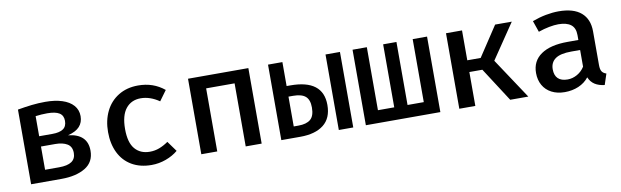

<svg xmlns="http://www.w3.org/2000/svg" viewBox="-40 -949 4388 1356"><g transform="rotate(-10 2154.0 -271.0)"><path d="M555.9 -161Q555.9 -79 490.3 -39.5Q424.6 0 320 0H101.5V-535.4Q155.9 -545.1 203.6 -550.5Q251.3 -555.9 300.5 -555.9Q369.2 -555.9 420.8 -539.5Q472.3 -523.1 500.8 -490.8Q529.2 -458.5 529.2 -413.3Q529.2 -368.7 502.6 -339.2Q475.9 -309.7 418.5 -295.4Q555.9 -280 555.9 -161ZM216.4 -468.2V-324.1H311.8Q362.1 -324.1 388.5 -341.8Q414.9 -359.5 414.9 -400Q414.9 -438.5 386.7 -456.2Q358.5 -473.8 300.5 -473.8Q258.5 -473.8 216.4 -468.2ZM316.9 -83.6Q377.4 -83.6 407.2 -103.8Q436.9 -124.1 436.9 -165.6Q436.9 -211.3 404.4 -230.8Q371.8 -250.3 319 -250.3H216.4V-83.6Z M1101 -127.7 1154.4 -53.8Q1117.9 -23.1 1067.4 -4.6Q1016.9 13.8 964.1 13.8Q882.1 13.8 822.6 -21Q763.1 -55.9 731.8 -119.7Q700.5 -183.6 700.5 -268.2Q700.5 -351.3 732.3 -416.4Q764.1 -481.5 824.4 -518.7Q884.6 -555.9 966.2 -555.9Q1074.9 -555.9 1153.8 -490.8L1101 -418.5Q1035.4 -463.6 968.2 -463.6Q901 -463.6 861.8 -414.9Q822.6 -366.2 822.6 -268.2Q822.6 -171.3 861.5 -125.9Q900.5 -80.5 967.7 -80.5Q1003.6 -80.5 1036.2 -92.8Q1068.7 -105.1 1101 -127.7Z M1754.9 0H1640.5V-452.3H1436.4V0H1322.1V-541.5H1754.9Z M1999 -541.5V-369.7H2025.6Q2259.5 -369.7 2259.5 -188.7Q2259.5 -93.8 2199.7 -46.9Q2140 0 2032.3 0H1895.9V-541.5ZM2308.2 -541.5H2411.8V0H2308.2ZM1999 -293.8V-80H2032.8Q2090.8 -80 2119.7 -104.6Q2148.7 -129.2 2148.7 -189.7Q2148.7 -245.1 2120.8 -269.5Q2092.8 -293.8 2031.3 -293.8Z M2933.3 -541.5H3036.4V0H2502.1V-541.5H2604.6V-89.7H2721.5V-541.5H2816.9V-89.7H2933.3Z M3287.2 0H3172.3V-541.5H3287.2V-327.2H3383.1L3524.6 -541.5H3644.1L3474.4 -290.8L3667.2 0H3537.4L3380.5 -243.1H3287.2Z M4197.4 -132.8Q4197.4 -101.5 4206.9 -86.7Q4216.4 -71.8 4238.5 -64.6L4212.8 13.3Q4171.3 8.7 4143.1 -9.2Q4114.9 -27.2 4100.5 -61.5Q4071.3 -24.6 4026.2 -5.4Q3981 13.8 3927.7 13.8Q3873.3 13.8 3833.1 -7.2Q3792.8 -28.2 3771.3 -66.2Q3749.7 -104.1 3749.7 -154.4Q3749.7 -240 3816.7 -286.2Q3883.6 -332.3 4007.2 -332.3H4084.6V-367.7Q4084.6 -419 4053.8 -442.6Q4023.1 -466.2 3964.1 -466.2Q3935.9 -466.2 3897.9 -459Q3860 -451.8 3820 -437.9L3791.8 -519Q3841 -537.4 3889.7 -546.7Q3938.5 -555.9 3981.5 -555.9Q4088.7 -555.9 4143.1 -508.7Q4197.4 -461.5 4197.4 -374.4ZM4084.6 -141V-260.5H4021Q3942.6 -260.5 3906.4 -234.6Q3870.3 -208.7 3870.3 -159.5Q3870.3 -115.9 3893.6 -93.3Q3916.9 -70.8 3962.6 -70.8Q3997.9 -70.8 4031 -89.5Q4064.1 -108.2 4084.6 -141Z"/></g></svg>

Font: Fira Code Fixed Medium
Style: Regular
Weight: 500
Monospace: yes
Designer: Carrois Corporate, Edenspiekermann AG, Nikita Prokopov
Foundry: Carrois Corporate, Edenspiekermann AG, Nikita Prokopov
Version: Version 5.002